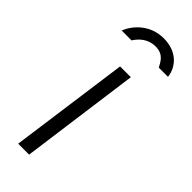

<svg xmlns="http://www.w3.org/2000/svg" viewBox="-240 -753 782 782"><g transform="rotate(45 151.5 -361.5)"><path d="M36 -624H93C109 -649 136 -676 180 -676C227 -676 239 -643 250 -624H303C297 -676 256 -723 180 -723C102 -723 54 -669 36 -624ZM197 -516H135L64 0H127Z"/></g></svg>

Font: United Sans ExtraLight
Style: Italic
Weight: 200
Italic angle: -8°
Designer: Pablo Impallari, Rodrigo Fuenzalida (Modified by Dan O. Williams)
Version: Version 1.000;PS 001.000;hotconv 1.0.88;makeotf.lib2.5.64775